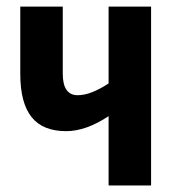

<svg xmlns="http://www.w3.org/2000/svg" viewBox="-20 -567 538 587"><path d="M171.9 -546.9V-341.8Q171.9 -308.1 183.6 -292Q195.3 -275.9 216.8 -275.9Q238.8 -275.9 262.9 -285.6Q287.1 -295.4 312 -312V-546.9H441.9V0H312V-211.9Q278.3 -189.5 245.6 -177.7Q212.9 -166 182.1 -166Q110.8 -166 76.4 -209.2Q42 -252.4 42 -340.8V-546.9Z"/></svg>

Font: Open Sans Condensed
Style: Regular
Weight: 400
Width: 3
Designer: Monotype Design Team
Foundry: Monotype Imaging Inc.
Version: Version 3.000